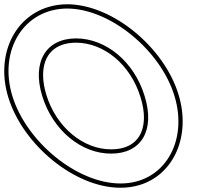

<svg xmlns="http://www.w3.org/2000/svg" viewBox="-158 -810 953 900"><path d="M-100.1 -360C-166.1 -576 -45.1 -769 156.6 -770C357.6 -770 595.5 -574 659.9 -360C725.7 -145 609.6 51 406.3 50C203.3 50 -34.3 -145 -100.1 -360ZM39.9 -360C89.2 -199 223.8 -89 363.5 -90C503.5 -90 570.5 -198 519.9 -360C470.7 -521 339.7 -629 199.4 -630C58.4 -630 -9.3 -521 39.9 -360ZM-119.2 -354.2C-51.1 -131.3 192.2 70 406.2 70C438.2 70.2 468.5 65.7 496.5 57.2C658.8 7.7 737.4 -175.1 679.1 -365.8C612.3 -587.7 369 -790 156.5 -790C125.3 -789.8 95.7 -785.4 68.2 -777C-94.7 -727.7 -178.1 -546.8 -119.2 -354.2ZM59.1 -365.8C48.8 -399.6 44 -430.5 44 -457.9C43.9 -553.4 99.3 -610 199.3 -610C329 -609.1 453.6 -508.5 500.8 -354.1C511.7 -319.3 516.7 -287.7 516.7 -259.8C516.8 -165.3 462.3 -110 363.4 -110C234.4 -109.1 106.2 -211.6 59.1 -365.8Z"/></svg>

Font: Nordica Plus
Style: NordicaClassicRgOpOblOl
Weight: 500
Version: Version 1.01